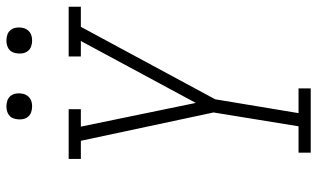

<svg xmlns="http://www.w3.org/2000/svg" viewBox="-210 -754 964 583"><g transform="rotate(-90 271.5 -462.0)"><path d="M100 0V-37H180L222 -295L136 -698H81V-735H232V-698H179L251 -349L439 -698H392V-735H543V-698H482L262 -290L220 -37H295V0ZM440 -846Q431 -846 422.5 -849Q414 -852 408.5 -859Q403 -866 401.5 -875.5Q400 -885 402 -895Q403 -901 406 -907Q409 -913 415 -917Q421 -921 427.5 -922.5Q434 -924 440 -924Q450 -924 458.5 -921Q467 -918 472.5 -911Q478 -904 479.5 -894.5Q481 -885 479 -875Q478 -869 474.5 -863Q471 -857 465.5 -853Q460 -849 453.5 -847.5Q447 -846 440 -846ZM240 -846Q231 -846 222.5 -849Q214 -852 208.5 -859Q203 -866 201.5 -875.5Q200 -885 202 -895Q203 -901 206 -907Q209 -913 215 -917Q221 -921 227.5 -922.5Q234 -924 240 -924Q250 -924 258.5 -921Q267 -918 272.5 -911Q278 -904 279.5 -894.5Q281 -885 279 -875Q278 -869 274.5 -863Q271 -857 265.5 -853Q260 -849 253.5 -847.5Q247 -846 240 -846Z"/></g></svg>

Font: Iosevka Slab XLtObl
Style: Regular
Weight: 200
Italic angle: -9°
Monospace: yes
Designer: Belleve Invis
Foundry: Belleve Invis
Version: Version 11.1.1; ttfautohint (v1.8.3)